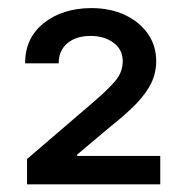

<svg xmlns="http://www.w3.org/2000/svg" viewBox="-20 -826 462 482"><path d="M47.9 -363.3V-426.8L216.3 -571.3Q251 -601.1 269.5 -623Q288.1 -645 288.1 -671.9Q288.1 -701.7 264.9 -718.8Q241.7 -735.8 207.5 -735.8Q170.9 -735.8 148.9 -717.3Q127 -698.7 127.4 -667H43Q43 -730.5 89.6 -767.8Q136.2 -805.2 208.5 -805.7Q257.8 -805.7 294.4 -788.1Q331.1 -770.5 351.6 -740.7Q372.1 -710.9 372.1 -672.9Q372.1 -643.6 359.9 -617.9Q347.7 -592.3 322.3 -565.9Q296.9 -539.6 256.8 -507.8L173.8 -438V-434.6H382.3V-363.3Z"/></svg>

Font: Inter V
Style: Weight 500 Optical size 14.0
Weight: 500
Designer: Rasmus Andersson
Foundry: rsms
Version: Version 4.000;git-4fc901f